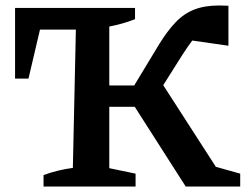

<svg xmlns="http://www.w3.org/2000/svg" viewBox="-20 -681 917 701"><path d="M139 0V-42Q192 -61 246 -68L257 -573H126L84 -394H35V-652H473V-611Q430 -594 379 -584V-369H470L562 -521Q591 -568 621 -599.5Q651 -631 689 -646Q727 -661 781 -661Q797 -661 814 -660V-514L682 -533Q666 -512 646 -481L576 -370L768 -72L857 -47V0H658L472 -291H379V-67L475 -47V0Z"/></svg>

Font: Piazzolla SemiBold
Style: Regular
Weight: 600
Designer: Juan Pablo del Peral
Foundry: Huerta Tipografica
Version: Version 1.330